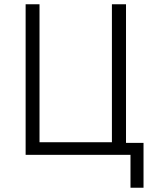

<svg xmlns="http://www.w3.org/2000/svg" viewBox="-20 -725 726 899"><path d="M591 154V0H100V-705H165V-59H504V-705H570V-56H652V154Z"/></svg>

Font: Nunito Sans 7pt Condensed Light
Style: Regular
Weight: 300
Width: 3
Designer: Vernon Adams
Foundry: Vernon Adams
Version: Version 3.101;gftools[0.9.27]